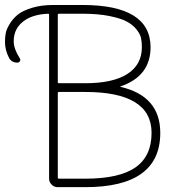

<svg xmlns="http://www.w3.org/2000/svg" viewBox="-109 -775 704 774"><path d="M124 -443.4Q124 -439.5 128.9 -439.5H234.4Q346.7 -439.5 404.8 -477.1Q462.9 -514.6 462.9 -585Q462.9 -605.5 459.5 -621.6Q456.1 -637.7 441.4 -656.2Q426.8 -674.8 402.3 -688Q377.9 -701.2 332 -710.4Q286.1 -719.7 223.6 -719.7H128.9Q124 -719.7 124 -714.8ZM128.9 -404.3Q124 -404.3 124 -400.4V-58.6Q124 -54.7 128.9 -54.7H234.4Q372.1 -54.7 437 -100.1Q502 -145.5 502 -239.3Q502 -404.3 234.4 -404.3ZM88.9 -714.8Q88.9 -719.7 85 -719.7Q19.5 -716.8 -16.6 -687.5Q-53.7 -658.2 -53.7 -608.4Q-53.7 -578.1 -29.3 -540Q-25.4 -534.2 -28.8 -528.3Q-32.2 -522.5 -39.1 -522.5Q-61.5 -522.5 -72.3 -541Q-88.9 -573.2 -88.9 -605.5Q-88.9 -625 -85.9 -641.1Q-83 -657.2 -69.8 -678.7Q-56.6 -700.2 -37.6 -715.8Q-18.6 -731.4 19 -743.2Q56.6 -754.9 105.5 -754.9H223.6Q497.1 -754.9 498 -585Q498 -467.8 377 -426.8Q376 -426.8 376 -425.8Q376 -424.8 377 -424.8Q537.1 -387.7 537.1 -239.3Q537.1 -20.5 234.4 -20.5H123Q109.4 -20.5 99.1 -30.8Q88.9 -41 88.9 -54.7Z"/></svg>

Font: Gen Jyuu Gothic ExtraLight
Style: Regular
Weight: 100
Designer: [Source Han Sans]
Ryoko NISHIZUKA  (kana & ideographs); Paul D. Hunt (Latin, Greek & Cyrillic); Wenlong ZHANG  (bopomofo
Version: Version 1.002.20150607